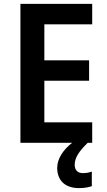

<svg xmlns="http://www.w3.org/2000/svg" viewBox="-20 -734 549 987"><path d="M364 113C364 77 386 44 431 0H454V-105H208V-319H438V-424H208V-609H454V-714H85V0H351C308 33 274 80 274 129C274 192 313 233 386 233C414 233 435 229 452 223V148C441 152 426 156 406 156C380 156 364 141 364 113Z"/></svg>

Font: Noto Sans Kannada SemiCondensed SemiBold
Style: Regular
Weight: 600
Width: 4
Designer: Jelle Bosma - Monotype Design Team
Foundry: Monotype Imaging Inc.
Version: Version 2.005